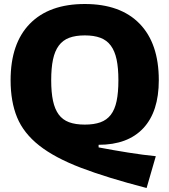

<svg xmlns="http://www.w3.org/2000/svg" viewBox="-20 -770 847 960"><path d="M713 170Q516 119 385 69Q254 19 176 -42.5Q98 -104 65.5 -183Q33 -262 33 -369Q33 -553 129.5 -651.5Q226 -750 404 -750Q582 -750 678 -651.5Q774 -553 774 -369Q774 -212 696.5 -129Q619 -46 473 -46V-33Q509 -26 547 -19.5Q585 -13 622 -7Q659 -1 694 3.5Q729 8 759 11ZM404 -147Q450 -147 482 -158.5Q514 -170 534 -196Q554 -222 563 -264.5Q572 -307 572 -369Q572 -430 563 -472.5Q554 -515 534 -542Q514 -569 482 -581Q450 -593 404 -593Q358 -593 326 -581Q294 -569 274 -542Q254 -515 245 -472.5Q236 -430 236 -369Q236 -308 245 -266Q254 -224 273.5 -197.5Q293 -171 325 -159Q357 -147 404 -147Z"/></svg>

Font: Encode Sans Normal
Style: ExtraBold
Weight: 800
Designer: Pablo Impallari, Andres Torresi
Foundry: Pablo Impallari, Andres Torresi
Version: Version 1.000; ttfautohint (v1.00) -l 8 -r 50 -G 200 -x 14 -